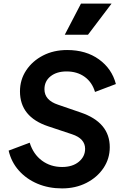

<svg xmlns="http://www.w3.org/2000/svg" viewBox="-20 -1035 689 1067"><path d="M325 12Q250 12 188.5 -14Q127 -40 85 -87Q43 -134 28 -198L145 -242Q165 -178 213 -142.5Q261 -107 325 -107Q383 -107 418 -136Q453 -165 453 -208Q453 -265 380 -289L248 -333Q91 -385 91 -527Q91 -592 125.5 -644Q160 -696 219 -726.5Q278 -757 353 -757Q458 -757 530 -705Q602 -653 624 -568L508 -524Q492 -578 450.5 -608Q409 -638 350 -638Q295 -638 261 -611Q227 -584 227 -539Q227 -478 303 -453L428 -410Q590 -355 590 -217Q590 -153 555 -101Q520 -49 460 -18.5Q400 12 325 12ZM340 -842 430 -1015H600L469 -842Z"/></svg>

Font: Plus Jakarta Sans
Style: Bold Italic
Weight: 700
Italic angle: -8°
Designer: Gumpita Rahayu
Foundry: Tokotype
Version: Version 2.071; ttfautohint (v1.8.4.7-5d5b);gftools[0.9.29]